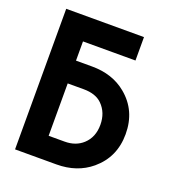

<svg xmlns="http://www.w3.org/2000/svg" viewBox="-133 -836 852 940"><g transform="rotate(20 293.0 -366.0)"><path d="M51.3 0V-732.4H456.5V-610.4H183.1V-510.3H266.6Q374 -510.3 445.8 -450.7Q534.7 -377.4 534.7 -254.9Q534.7 -134.8 446.8 -61Q374 0 266.6 0ZM266.6 -118.7Q324.2 -118.7 361.3 -152.8Q402.8 -190.9 402.8 -255.4Q402.8 -318.8 362.3 -358.9Q329.1 -391.6 266.6 -391.6H183.1V-118.7Z"/></g></svg>

Font: Consola Mono
Style: Bold
Weight: 700
Monospace: yes
Designer: Wojciech Kalinowski "wmk69" (wmk69@o2.pl)
Foundry: Wojciech Kalinowski "wmk69" (wmk69@o2.pl)
Version: Version 2.1.0